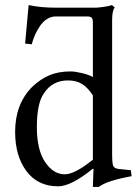

<svg xmlns="http://www.w3.org/2000/svg" viewBox="-20 -718 543 750"><path d="M342.8 -94.2V-345.2Q323.7 -375 301.3 -389.4Q278.8 -403.8 245.1 -403.8Q184.6 -403.8 151.9 -354Q124 -315.4 124 -221.2Q124 -132.8 156.2 -85Q188.5 -37.1 232.9 -37.1Q272 -37.1 342.8 -94.2ZM342.8 -629.9Q342.8 -644 338.1 -648.9Q333.5 -653.8 319.8 -653.8H198.2Q179.7 -653.8 163.6 -643.6Q147.5 -633.3 136 -616.2Q124.5 -599.1 116.7 -581.5Q108.9 -564 104 -544.9L78.1 -547.9L91.8 -698.2Q138.7 -688 198.2 -688H356.9Q400.9 -691.9 417 -698.2L428.2 -689Q418 -676.3 418 -640.1V-116.2Q418 -79.1 422.4 -69.6Q426.8 -60.1 442.9 -58.1L491.2 -53.2L494.1 -29.8Q395.5 -11.7 366.2 12.2H342.8L345.2 -58.1L342.8 -59.1Q257.8 9.8 207 9.8Q127.9 9.8 83.5 -49.3Q39.1 -108.4 39.1 -203.1Q39.1 -312 106 -378.9Q137.7 -409.2 173.1 -424.1Q208.5 -439 255.9 -439Q272.5 -439 299.6 -432.6Q326.7 -426.3 342.8 -417Z"/></svg>

Font: Linux Libertine G
Style: Regular
Weight: 400
Designer: Philipp H. Poll
Foundry: Philipp H. Poll
Version: Version 4.7.5